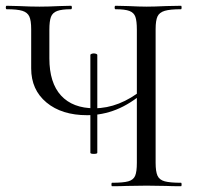

<svg xmlns="http://www.w3.org/2000/svg" viewBox="-24 -645 683 665"><path d="M376 -613Q373 -613 373 -619Q373 -625 376 -625L420 -624Q460 -622 484 -622Q510 -622 552 -624L603 -625Q605 -625 605 -619Q605 -613 603 -613Q565 -613 546.5 -607.5Q528 -602 521.5 -588Q515 -574 515 -544V-81Q515 -51 521.5 -36.5Q528 -22 546.5 -17Q565 -12 603 -12Q605 -12 605 -6Q605 0 603 0Q570 0 552 -1L484 -2L414 -1Q396 0 364 0Q362 0 362 -6Q362 -12 364 -12Q403 -12 420.5 -17Q438 -22 444 -36Q450 -50 450 -81V-542Q450 -572 445 -586.5Q440 -601 424.5 -607Q409 -613 376 -613ZM278 -246Q190 -246 137 -290Q84 -334 84 -408V-544Q84 -574 77.5 -588Q71 -602 53.5 -607.5Q36 -613 -1 -613Q-4 -613 -4 -619Q-4 -625 -1 -625L41 -624Q81 -622 113 -622Q143 -622 183 -624L222 -625Q225 -625 225 -619Q225 -613 222 -613Q190 -613 174 -607Q158 -601 152.5 -586.5Q147 -572 147 -542V-443Q147 -358 187.5 -314Q228 -270 303 -270Q389 -270 471 -336L479 -329Q428 -285 379 -265.5Q330 -246 278 -246ZM301 -460Q305 -460 309 -458.5Q313 -457 313 -455V-116Q313 -112 301 -112Q289 -112 289 -116V-455Q289 -457 293 -458.5Q297 -460 301 -460Z"/></svg>

Font: Cormorant SC
Style: Regular
Weight: 400
Designer: Christian Thalmann (Catharsis Fonts)
Foundry: Catharsis Fonts
Version: Version 4.000